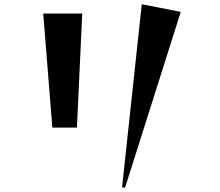

<svg xmlns="http://www.w3.org/2000/svg" viewBox="-20 -812 1040 906"><path d="M556 72 649 -792 833 -756 570 74ZM368 -748 343 -210H227L184 -748Z"/></svg>

Font: Tiejili SC
Style: Regular
Weight: 400
Designer: Buernia
Foundry: Ershou Xiaoxi Press
Version: Version 1.100